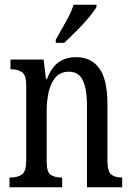

<svg xmlns="http://www.w3.org/2000/svg" viewBox="-20 -786 555 806"><path d="M20 0V-41H27Q54 -41 72 -53.5Q90 -66 90 -113V-427Q90 -471 72.5 -483Q55 -495 29 -495H24V-536H163L173 -454H177Q197 -505 227 -525.5Q257 -546 300 -546Q363 -546 397 -499Q431 -452 431 -349V-113Q431 -66 447 -53.5Q463 -41 489 -41H493V0H345V-347Q345 -411 328 -448Q311 -485 269 -485Q234 -485 213.5 -461.5Q193 -438 184.5 -400.5Q176 -363 176 -321V-108Q176 -63 193 -52Q210 -41 236 -41H241V0ZM214 -619Q235 -657 256.5 -694.5Q278 -732 289 -766H385V-756Q375 -739 352 -711.5Q329 -684 301 -656Q273 -628 249 -606H214Z"/></svg>

Font: Noto Serif Ethiopic ExtraCondensed
Style: Regular
Weight: 400
Width: 2
Designer: Monotype Design Team
Foundry: Monotype Imaging Inc.
Version: Version 2.102; ttfautohint (v1.8.4.7-5d5b)